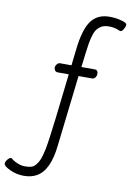

<svg xmlns="http://www.w3.org/2000/svg" viewBox="-312 -955 932 1372"><g transform="rotate(10 153.5 -269.0)"><path d="M323 -426H223L163 91Q143 276 50 324Q13 344 -40 344Q-93 344 -140.5 321.5Q-188 299 -188 281Q-188 268 -174.5 251Q-161 234 -148 234Q-147 234 -134 244.5Q-121 255 -95 265.5Q-69 276 -40.5 276Q-12 276 5.5 270Q23 264 38 245Q53 226 62.5 201.5Q72 177 82 130Q95 65 115 -104L152 -426H72Q59 -426 52 -435Q45 -444 45 -456.5Q45 -469 55 -481Q65 -493 76 -493H160L173 -607Q190 -764 240 -826Q286 -882 368 -882Q413 -882 454 -871Q495 -860 495 -847Q495 -832 484 -813Q473 -794 460 -794Q459 -794 448 -799Q415 -813 377.5 -813Q340 -813 318.5 -799Q297 -785 285.5 -767Q274 -749 265 -715Q254 -675 245 -600L232 -493H330Q353 -493 353 -463Q353 -450 344 -438Q335 -426 323 -426Z"/></g></svg>

Font: Kite One
Style: Regular
Weight: 400
Designer: Eduardo Rodriguez Tunni
Foundry: Eduardo Rodriguez Tunni
Version: Version 1.001